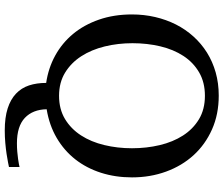

<svg xmlns="http://www.w3.org/2000/svg" viewBox="-84 -642 908 779"><g transform="rotate(90 369.5 -253.0)"><path d="M582 -335Q582 -394 569.3 -447.5Q556.6 -501 530.5 -541.7Q504.4 -582.5 464.4 -606.7Q424.3 -630.9 369.1 -630.9Q314.5 -630.9 274.2 -607.4Q233.9 -584 207.5 -543.7Q181.2 -503.4 168.5 -450Q155.8 -396.5 155.8 -336.9Q155.8 -278.3 168.9 -224.4Q182.1 -170.4 208.7 -129.2Q235.4 -87.9 275.4 -63.5Q315.4 -39.1 369.1 -39.1Q423.3 -39.1 463.4 -63.2Q503.4 -87.4 529.8 -128.2Q556.2 -168.9 569.1 -222.7Q582 -276.4 582 -335ZM700.2 -335Q700.2 -267.6 681.4 -209Q662.6 -150.4 627 -105Q591.3 -59.6 540 -29.5Q488.8 0.5 423.8 11.2Q424.8 67.4 458.7 99.6Q492.7 131.8 562 131.8Q580.1 131.8 596.2 130.4Q612.3 128.9 625 127.2Q637.7 125.5 646.2 123.8Q654.8 122.1 658.2 121.1V164.1Q652.8 165 638.9 168Q625 170.9 605 173.8Q585 176.8 560.5 179Q536.1 181.2 509.8 181.2Q457 181.2 420.4 169.4Q383.8 157.7 360.6 135.7Q337.4 113.8 327.1 82.8Q316.9 51.8 316.9 13.2Q256.8 4.4 206.1 -23.4Q155.3 -51.3 118.2 -95.9Q81.1 -140.6 60.1 -201.2Q39.1 -261.7 39.1 -335Q39.1 -383.8 49.6 -429Q60.1 -474.1 79.8 -513.2Q99.6 -552.2 128.4 -584.2Q157.2 -616.2 193.8 -639.2Q230.5 -662.1 274.4 -674.6Q318.4 -687 368.2 -687Q444.3 -687 505.6 -659.7Q566.9 -632.3 610.1 -585Q653.3 -537.6 676.8 -473.1Q700.2 -408.7 700.2 -335Z"/></g></svg>

Font: Charis SIL Eur
Style: Regular
Weight: 400
Foundry: SIL International
Version: Version 5.000